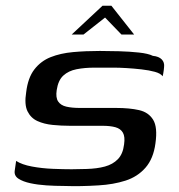

<svg xmlns="http://www.w3.org/2000/svg" viewBox="-20 -641 622 667"><path d="M36 -82Q56 -69 91 -62.5Q126 -56 163.5 -54.5Q201 -53 229 -53Q240 -53 254.5 -53.5Q269 -54 280 -54Q317 -55 344.5 -62.5Q372 -70 389.5 -88Q407 -106 411 -139Q415 -166 407 -180Q399 -194 381 -199Q363 -204 336 -204Q322 -204 306 -204Q290 -204 270 -204Q250 -204 223 -204Q193 -204 163 -207Q133 -210 110 -220.5Q87 -231 75.5 -254.5Q64 -278 71 -321Q77 -371 99.5 -400Q122 -429 156 -442.5Q190 -456 233.5 -460Q277 -464 327 -464Q357 -464 393.5 -463Q430 -462 462.5 -458.5Q495 -455 511 -447Q532 -445 542 -434.5Q552 -424 550 -408Q550 -405 549 -398Q548 -391 547 -385Q546 -379 545 -376Q538 -386 518 -391.5Q498 -397 471.5 -400Q445 -403 419.5 -404.5Q394 -406 376 -406H308Q274 -406 246 -400.5Q218 -395 200 -378.5Q182 -362 177 -328Q173 -302 182 -288.5Q191 -275 210.5 -270.5Q230 -266 258 -266Q304 -266 336 -266Q368 -266 384 -266Q430 -266 463 -258.5Q496 -251 512 -225Q528 -199 520 -143Q513 -90 485.5 -58.5Q458 -27 416 -13.5Q374 0 322 3Q290 5 261 5.5Q232 6 201 5Q172 5 141.5 3Q111 1 85.5 -4.5Q60 -10 44.5 -20Q29 -30 31 -47ZM229 -521 336 -621H367L446 -521H402L345 -580L270 -521Z"/></svg>

Font: Genos Medium
Style: Italic
Weight: 500
Italic angle: -8°
Designer: Robert E. Leuschke
Foundry: Robert E. Leuschke
Version: Version 1.010